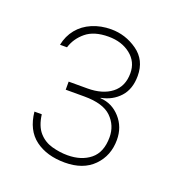

<svg xmlns="http://www.w3.org/2000/svg" viewBox="-79 -772 450 491"><g transform="rotate(20 146.5 -526.5)"><path d="M148 -346Q99 -346 67.5 -369.5Q36 -393 31 -442H51Q55 -411 69.5 -394.5Q84 -378 105.5 -372Q127 -366 148 -366Q186 -366 210 -385.5Q234 -405 234 -446Q234 -478 211.5 -500Q189 -522 138 -522H87V-544H138Q179 -544 203.5 -563Q228 -582 228 -618Q228 -649 204 -668Q180 -687 144 -687Q105 -687 83 -669Q61 -651 53 -625H34Q39 -650 54 -668.5Q69 -687 92.5 -697Q116 -707 144 -707Q183 -707 215.5 -684Q248 -661 248 -618Q248 -582 228.5 -560.5Q209 -539 178 -533V-532Q210 -530 232 -505.5Q254 -481 254 -446Q254 -403 226 -374.5Q198 -346 148 -346Z"/></g></svg>

Font: DM Sans 12pt Thin
Style: Regular
Weight: 250
Version: Version 4.004;gftools[0.9.30]